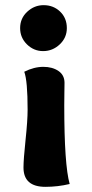

<svg xmlns="http://www.w3.org/2000/svg" viewBox="-20 -505 355 744"><path d="M149 -485Q187 -485 213 -460Q239 -435 239 -396Q239 -359 211.5 -333Q184 -307 147 -307Q111 -307 84.5 -333Q58 -359 58 -396Q58 -434 85.5 -459.5Q113 -485 149 -485ZM71 144Q71 113 79 37.5Q87 -38 87 -80Q87 -192 74 -227Q112 -246 148 -246Q183 -246 206.5 -230Q230 -214 230 -184Q230 -176 229.5 -147Q229 -118 229 -97Q229 134 250 208Q204 219 156 219Q71 219 71 144Z"/></svg>

Font: Overlock
Style: Black
Weight: 900
Designer: Dario Muhafara
Foundry: Dario Manuel Muhafara
Version: Version 1.001